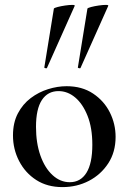

<svg xmlns="http://www.w3.org/2000/svg" viewBox="-20 -751 526 784"><path d="M235 13Q173 13 128 -16Q83 -45 58 -93.5Q33 -142 33 -198Q33 -250 53 -288Q73 -326 105.5 -350.5Q138 -375 176.5 -387Q215 -399 252 -399Q315 -399 360 -369Q405 -339 428.5 -292Q452 -245 452 -192Q452 -130 422 -84Q392 -38 343 -12.5Q294 13 235 13ZM265 -7Q309 -7 333 -45.5Q357 -84 357 -160Q357 -229 337.5 -278Q318 -327 287 -353Q256 -379 219 -379Q175 -379 151 -342.5Q127 -306 127 -233Q127 -167 145 -116Q163 -65 194.5 -36Q226 -7 265 -7ZM172 -474Q171 -471 165.5 -472.5Q160 -474 161 -476L200 -716Q202 -719 215.5 -722.5Q229 -726 246 -728.5Q263 -731 275 -731Q287 -731 285 -727ZM309 -474Q308 -471 302.5 -472.5Q297 -474 298 -476L337 -716Q339 -719 352.5 -722.5Q366 -726 383 -728.5Q400 -731 412 -731Q424 -731 422 -727Z"/></svg>

Font: Cormorant Garamond Light SemiBold
Style: Regular
Weight: 600
Version: Version 4.001